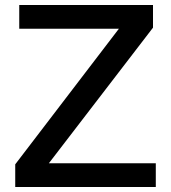

<svg xmlns="http://www.w3.org/2000/svg" viewBox="-20 -749 684 769"><path d="M41 0V-90.8L456.1 -633.8H57.1V-729H592.8V-638.2L175.8 -95.2H604V0Z"/></svg>

Font: Lumene Sans Medium
Style: Regular
Weight: 500
Designer: Deni Anggara
Version: Version 1.003;Glyphs 3.1.2 (3151)